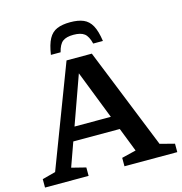

<svg xmlns="http://www.w3.org/2000/svg" viewBox="-130 -1048 1105 1166"><g transform="rotate(-15 422.0 -465.0)"><path d="M218 -226V-311.5H578V-226ZM749.5 -76.5 840.5 -53V0H508.5V-53L598.5 -75L374.5 -649H398.5L193.5 -75.5L283 -53V0H9V-53L92.5 -75L335 -712H494ZM415.5 -851.5Q370 -851.5 347.2 -834Q324.5 -816.5 313 -769H252Q261.5 -832.5 280.5 -867.5Q299.5 -902.5 332.5 -916.5Q365.5 -930.5 415.5 -930.5Q466 -930.5 498.8 -916.5Q531.5 -902.5 550.8 -867.5Q570 -832.5 579 -769H518Q506.5 -816.5 483.8 -834Q461 -851.5 415.5 -851.5Z"/></g></svg>

Font: Newsreader 7pt Medium
Style: Regular
Weight: 500
Designer: Hugues Gentile
Foundry: Production Type
Version: Version 1.003